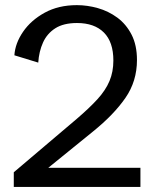

<svg xmlns="http://www.w3.org/2000/svg" viewBox="-20 -735 612 755"><path d="M34.2 0V-57.6L281.2 -267.1Q331.5 -310.1 363.5 -345.2Q395.5 -380.4 410.6 -416.5Q425.8 -452.6 425.8 -497.1Q425.8 -569.8 388.4 -607.2Q351.1 -644.5 282.7 -644.5Q230 -644.5 197.5 -623.8Q165 -603 149.2 -567.9Q133.3 -532.7 130.4 -488.8L36.6 -517.6Q39.6 -564.5 70.6 -609.9Q101.6 -655.3 155.8 -685.1Q210 -714.8 282.2 -714.8Q323.2 -714.8 364.7 -703.1Q406.2 -691.4 441.2 -665.8Q476.1 -640.1 497.3 -598.9Q518.6 -557.6 518.6 -499Q518.6 -415.5 473.1 -349.9Q427.7 -284.2 346.2 -218.3L169.9 -75.2H532.2V0Z"/></svg>

Font: Schibsted Grotesk
Style: Regular
Weight: 400
Designer: Bakken & Baeck AS, Henrik Kongsvoll
Foundry: Schibsted ASA
Version: Version 1.100; ttfautohint (v1.8.4.7-5d5b);gftools[0.9.25]